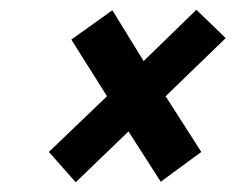

<svg xmlns="http://www.w3.org/2000/svg" viewBox="-20 -530 482 393"><path d="M274 -405 210 -509 126 -449 199 -333 80 -219 135 -157 243 -261 309 -158 392 -219 319 -333 442 -452 382 -510Z"/></svg>

Font: Advent Pro
Style: Italic
Weight: 400
Italic angle: -12°
Designer: VivaRado, Andreas Kalpakidis
Foundry: VivaRado, Andreas Kalpakidis
Version: Version 3.000